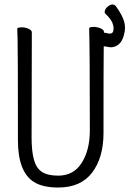

<svg xmlns="http://www.w3.org/2000/svg" viewBox="-20 -824 578 857"><path d="M131 -12Q60 -57 60 -198Q60 -618 58.5 -648Q57 -678 57 -695Q57 -702 78 -702Q93 -702 107.5 -695.5Q122 -689 122 -680Q122 -668 122 -639L121 -210Q121 -149 131.5 -111Q142 -73 167.5 -56.5Q193 -40 240 -40Q309 -40 345 -97.5Q381 -155 381 -242Q381 -595 378 -697Q378 -704 399 -704Q414 -704 430 -697Q443 -691 444 -683V-678H449Q450 -678 457 -676Q464 -674 471 -674Q483 -674 486 -687Q487 -692 487 -697Q487 -709 481 -724Q471 -744 450 -763Q447 -767 447 -770Q447 -773 448 -776Q451 -787 462 -795.5Q473 -804 481 -804Q492 -804 499 -794Q526 -756 534 -728Q538 -715 538 -700Q538 -685 533 -667Q525 -635 503 -621Q490 -613 474 -613Q469 -613 454 -616Q451 -617 448 -617H443Q442 -527 442 -230Q442 -121 391.5 -54Q341 13 240 13Q170 13 131 -12Z"/></svg>

Font: Moon Stars Kai HW Light
Style: Regular
Weight: 300
Designer: GuiWonder
Version: Version 1.101